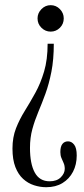

<svg xmlns="http://www.w3.org/2000/svg" viewBox="-20 -590 333 762"><path d="M193.5 -416.5Q193.5 -353.5 184 -305.2Q174.5 -257 160.5 -218.5Q146.5 -180 132.2 -146.2Q118 -112.5 108.5 -78Q99 -43.5 99 -3Q99 60 118 94.8Q137 129.5 177 129.5Q205.5 129.5 221.2 113.8Q237 98 237 80Q237 67 232.5 57Q228 47 223.8 37Q219.5 27 219.5 13.5Q219.5 -8.5 227.8 -18.8Q236 -29 250 -29Q264 -29 274.2 -16Q284.5 -3 284.5 27Q284.5 63 269.8 91.5Q255 120 228 136.5Q201 153 163.5 153Q139 153 115 145.2Q91 137.5 71.8 120Q52.5 102.5 41 73Q29.5 43.5 29.5 -0.5Q29.5 -45 43.5 -80.8Q57.5 -116.5 78.5 -150.2Q99.5 -184 120.2 -221.5Q141 -259 155 -306.2Q169 -353.5 169 -416.5ZM181 -569.5Q202.5 -569.5 217.8 -553.8Q233 -538 233 -517Q233 -495 217.8 -479.8Q202.5 -464.5 181 -464.5Q160 -464.5 144.5 -479.8Q129 -495 129 -517Q129 -538 144.5 -553.8Q160 -569.5 181 -569.5Z"/></svg>

Font: Imbue 48pt
Style: Regular
Weight: 400
Designer: Tyler Finck
Foundry: Etcetera Type Company
Version: Version 1.102